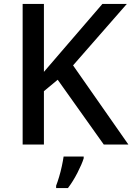

<svg xmlns="http://www.w3.org/2000/svg" viewBox="-20 -734 672 975"><path d="M632 0H507L273 -329L203 -271V0H95V-714H203V-369Q229 -399 255 -429.5Q281 -460 307 -490L500 -714H624L351 -402ZM405 70Q396 99 373.5 143Q351 187 325 221H265V209Q272 191 280 164.5Q288 138 294 110Q300 82 303 61H405Z"/></svg>

Font: Noto Sans Gurmukhi UI Medium
Style: Regular
Weight: 500
Designer: Jelle Bosma - Monotype Design Team
Foundry: Monotype Imaging Inc.
Version: Version 2.004; ttfautohint (v1.8.4.7-5d5b)